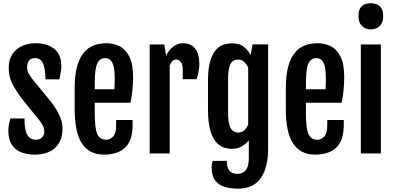

<svg xmlns="http://www.w3.org/2000/svg" viewBox="-20 -947 2434 1185"><path d="M31.7 -140.6Q31.7 -162.6 35.9 -183.1Q40 -203.6 43.9 -215.8H130.9Q130.9 -142.6 149.2 -113.5Q167.5 -84.5 201.7 -84.5Q226.1 -84.5 239.7 -99.4Q253.4 -114.3 253.4 -134.8Q253.4 -156.2 241.9 -176.3Q230.5 -196.3 210.4 -220.2L124 -326.7Q88.9 -371.1 61.3 -419.7Q33.7 -468.3 33.7 -526.9Q33.7 -579.1 56.6 -613Q79.6 -647 117.2 -663.6Q154.8 -680.2 198.7 -680.2Q271.5 -680.2 314.9 -645.3Q358.4 -610.4 358.4 -540.5Q358.4 -517.6 354.2 -495.4Q350.1 -473.1 346.2 -457.5H260.7Q259.8 -523.9 245.1 -556.2Q230.5 -588.4 196.8 -588.4Q168.5 -588.4 157.7 -570.8Q147 -553.2 147 -531.7Q147 -508.3 158.7 -489.5Q170.4 -470.7 189 -447.3L286.6 -329.1Q300.8 -311.5 319.3 -284.4Q337.9 -257.3 351.8 -223.4Q365.7 -189.5 365.7 -149.9Q365.7 -79.1 321.3 -35.9Q276.9 7.3 194.3 7.3Q149.4 7.3 112.3 -6.6Q75.2 -20.5 53.5 -53Q31.7 -85.4 31.7 -140.6Z M440.9 -275.4V-402.3Q440.9 -479.5 454.1 -530.3Q467.3 -581.1 489 -611.3Q510.7 -641.6 536.9 -656.2Q563 -670.9 588.9 -675.5Q614.7 -680.2 636.2 -680.2Q680.7 -680.2 718.3 -661.4Q755.9 -642.6 778.6 -596.9Q801.3 -551.3 801.3 -470.2Q801.3 -429.7 796.9 -387.5Q792.5 -345.2 785.2 -313H564.9V-244.6Q564.9 -156.7 579.8 -120.6Q594.7 -84.5 636.7 -84.5Q659.7 -84.5 678.2 -104.2Q696.8 -124 696.8 -177.2V-206.5H798.3V-175.8Q798.3 -80.1 752.7 -36.4Q707 7.3 620.6 7.3Q533.7 7.3 487.3 -59.1Q440.9 -125.5 440.9 -275.4ZM686 -396Q687 -406.7 687.5 -428.5Q688 -450.2 688 -463.4Q688 -530.3 673.8 -559.1Q659.7 -587.9 628.9 -588.4Q596.2 -588.4 580.6 -555.4Q564.9 -522.5 564.9 -435.5V-396Z M903.8 -672.4H994.1L1004.9 -604Q1024.9 -642.1 1051.8 -661.1Q1078.6 -680.2 1106.4 -680.2Q1210.4 -680.2 1210.4 -549.3Q1210.4 -532.7 1205.6 -505.6Q1200.7 -478.5 1193.8 -458H1107.9V-510.3Q1107.9 -550.8 1095.7 -565.2Q1083.5 -579.6 1065.4 -579.6Q1042.5 -579.6 1027.3 -543.5V0H903.8Z M1379.9 45.9Q1379.9 88.9 1396.2 107.2Q1412.6 125.5 1445.8 125.5Q1464.4 125.5 1480.2 117.4Q1496.1 109.4 1505.9 87.9Q1515.6 66.4 1515.6 25.4V-80.6Q1499 -59.6 1473.1 -43.9Q1447.3 -28.3 1408.2 -28.3Q1391.1 -28.3 1366.9 -34.7Q1342.8 -41 1319.1 -64.2Q1295.4 -87.4 1279.5 -136.7Q1263.7 -186 1263.7 -271.5V-448.2Q1263.7 -530.3 1279.5 -577.1Q1295.4 -624 1319.1 -646Q1342.8 -668 1367.9 -673.8Q1393.1 -679.7 1411.1 -679.7Q1460.4 -679.7 1487.1 -656.5Q1513.7 -633.3 1527.3 -606.4L1538.6 -672.9H1634.8V-27.3Q1634.8 85 1590.3 151.1Q1545.9 217.3 1447.3 217.3Q1402.8 217.3 1366.2 206.3Q1329.6 195.3 1307.9 166.5Q1286.1 137.7 1286.1 85Q1286.1 68.4 1292.5 45.9ZM1450.2 -128.9Q1474.6 -128.9 1489.3 -144Q1503.9 -159.2 1511.7 -177.7V-530.3Q1502.4 -550.3 1487.1 -564.9Q1471.7 -579.6 1449.7 -579.6Q1431.6 -579.6 1417.7 -570.1Q1403.8 -560.5 1395.8 -534.4Q1387.7 -508.3 1387.7 -458V-252Q1387.7 -202.1 1395.8 -175.5Q1403.8 -148.9 1418 -138.9Q1432.1 -128.9 1450.2 -128.9Z M1744.1 -275.4V-402.3Q1744.1 -479.5 1757.3 -530.3Q1770.5 -581.1 1792.2 -611.3Q1814 -641.6 1840.1 -656.2Q1866.2 -670.9 1892.1 -675.5Q1918 -680.2 1939.5 -680.2Q1983.9 -680.2 2021.5 -661.4Q2059.1 -642.6 2081.8 -596.9Q2104.5 -551.3 2104.5 -470.2Q2104.5 -429.7 2100.1 -387.5Q2095.7 -345.2 2088.4 -313H1868.2V-244.6Q1868.2 -156.7 1883.1 -120.6Q1897.9 -84.5 1939.9 -84.5Q1962.9 -84.5 1981.4 -104.2Q2000 -124 2000 -177.2V-206.5H2101.6V-175.8Q2101.6 -80.1 2055.9 -36.4Q2010.3 7.3 1923.8 7.3Q1836.9 7.3 1790.5 -59.1Q1744.1 -125.5 1744.1 -275.4ZM1989.3 -396Q1990.2 -406.7 1990.7 -428.5Q1991.2 -450.2 1991.2 -463.4Q1991.2 -530.3 1977.1 -559.1Q1962.9 -587.9 1932.1 -588.4Q1899.4 -588.4 1883.8 -555.4Q1868.2 -522.5 1868.2 -435.5V-396Z M2268.1 -765.6Q2233.9 -765.6 2213.1 -787.1Q2192.4 -808.6 2192.4 -847.7Q2192.4 -891.1 2213.1 -909.2Q2233.9 -927.2 2268.6 -927.2Q2304.7 -927.2 2325 -907.7Q2345.2 -888.2 2345.2 -847.7Q2345.2 -809.6 2324.7 -787.6Q2304.2 -765.6 2268.1 -765.6ZM2207 -672.4H2330.6V0H2207Z"/></svg>

Font: Fjalla One
Style: Regular
Weight: 400
Designer: Irina Smirnova, Eben Sorkin
Foundry: Sorkin Type
Version: Version 1.002; ttfautohint (v1.8.4.7-5d5b);gftools[0.9.25]